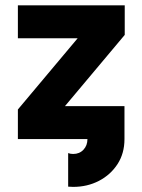

<svg xmlns="http://www.w3.org/2000/svg" viewBox="-20 -528 541 729"><path d="M238.8 53.2Q247.1 56.6 257.8 56.6Q281.7 56.6 296.9 40.5Q312 24.4 312 0H47.9V-112.3L274.9 -382.8H47.9V-507.8H453.6V-395.5L226.6 -125H452.6V0Q452.6 54.2 426.3 95Q399.9 135.7 355.7 158.7Q311.5 181.6 257.8 181.6Q246.6 181.6 238.8 180.7Z"/></svg>

Font: Giphurs
Style: Bold
Weight: 700
Version: Version 0.920; ttfautohint (v1.8.4.7-5d5b)